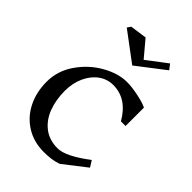

<svg xmlns="http://www.w3.org/2000/svg" viewBox="-320 -1295 1463 1463"><g transform="rotate(45 411.5 -563.0)"><path d="M732 -759V-561H682Q593 -716 445 -716Q381 -716 328.5 -678Q276 -640 245.5 -573Q215 -506 215 -423Q215 -327 244.5 -248Q274 -169 335 -121.5Q396 -74 486 -74Q573 -74 733 -196L765 -145L581 -2Q543 11 507 15.5Q471 20 430 20Q324 20 241.5 -31Q159 -82 113.5 -171.5Q68 -261 68 -375Q68 -492 137 -591.5Q206 -691 308 -748.5Q410 -806 503 -806Q557 -806 628 -791Q699 -776 732 -759ZM442 -923 208 -1098 228 -1127 363 -1146 473 -1015 635 -1138 667 -1096Z"/></g></svg>

Font: Inknut Antiqua Medium
Style: Regular
Weight: 500
Designer: Claus Eggers Sørensen
Foundry: Claus Eggers Sørensen
Version: Version 1.003; ttfautohint (v1.8.2) -l 8 -r 50 -G 200 -x 14 